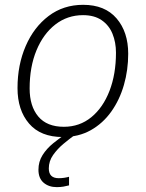

<svg xmlns="http://www.w3.org/2000/svg" viewBox="-20 -560 604 797"><path d="M240.7 8.8Q148.4 8.8 100.6 -47.1Q52.7 -103 52.7 -194.3Q52.7 -290.5 86.7 -368.9Q120.6 -447.3 181.9 -493.7Q243.2 -540 325.2 -540Q415.5 -540 463.9 -483.6Q512.2 -427.2 512.2 -336.9Q512.2 -269.5 494.4 -207.5Q476.6 -145.5 441.9 -96.7Q407.2 -47.9 356.7 -19.5Q306.2 8.8 240.7 8.8ZM245.1 -33.7Q310.5 -33.7 359.1 -73.5Q407.7 -113.3 434.6 -182.9Q461.4 -252.4 461.4 -341.3Q461.4 -384.3 447 -419.7Q432.6 -455.1 402.1 -476.1Q371.6 -497.1 324.7 -497.1Q259.8 -497.1 209.7 -458.3Q159.7 -419.4 131.3 -350.8Q103 -282.2 103 -192.9Q103 -119.1 138.9 -76.4Q174.8 -33.7 245.1 -33.7ZM215.8 216.8Q182.6 216.8 161.1 198.5Q139.6 180.2 139.6 144.5Q139.6 110.8 156.7 83.7Q173.8 56.6 201.2 34.4Q228.5 12.2 258.3 -7.3L291 0Q268.6 16.1 243.4 37.1Q218.3 58.1 200.4 83.5Q182.6 108.9 182.6 139.2Q182.6 179.7 223.6 179.7Q235.8 179.7 246.8 178Q257.8 176.3 266.6 173.8V209.5Q256.3 212.4 243.4 214.6Q230.5 216.8 215.8 216.8Z"/></svg>

Font: Open Sans Light
Style: Italic
Weight: 300
Italic angle: -12°
Designer: Monotype Design Team
Foundry: Monotype Imaging Inc.
Version: Version 3.003; ttfautohint (v1.8.4)